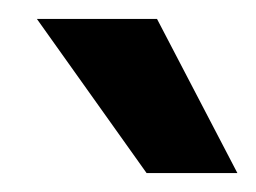

<svg xmlns="http://www.w3.org/2000/svg" viewBox="-20 -770 271 203"><path d="M19 -750H146L231 -587H135Z"/></svg>

Font: Oakes Grotesk
Style: Bold
Weight: 600
Designer: Samuel Oakes
Foundry: Samuel Oakes
Version: Version 1.000;PS 001.000;hotconv 1.0.88;makeotf.lib2.5.64775